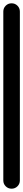

<svg xmlns="http://www.w3.org/2000/svg" viewBox="-20 -1140 140 1160"><path d="M0 -50H100V-1070H0ZM50 -100Q29 -100 14.5 -85.5Q0 -71 0 -50Q0 -29 14.5 -14.5Q29 0 50 0Q71 0 85.5 -14.5Q100 -29 100 -50Q100 -71 85.5 -85.5Q71 -100 50 -100ZM50 -1120Q29 -1120 14.5 -1105.5Q0 -1091 0 -1070Q0 -1049 14.5 -1034.5Q29 -1020 50 -1020Q71 -1020 85.5 -1034.5Q100 -1049 100 -1070Q100 -1091 85.5 -1105.5Q71 -1120 50 -1120Z"/></svg>

Font: Wavefont SemiBold
Style: Regular
Weight: 600
Version: Version 3.004;gftools[0.9.33]